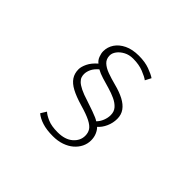

<svg xmlns="http://www.w3.org/2000/svg" viewBox="-174 -1032 1348 1348"><g transform="rotate(45 500.0 -357.5)"><path d="M664 -678Q645 -693 601 -710.5Q557 -728 499 -728Q460 -728 430 -712Q400 -696 383 -673Q366 -650 366 -627Q366 -592 389 -570.5Q412 -549 450.5 -535Q489 -521 535 -509Q594 -494 635 -472.5Q676 -451 697.5 -421Q719 -391 719 -350Q719 -309 702 -271Q685 -233 658 -210Q673 -197 684.5 -171Q696 -145 696 -113Q696 -79 681 -48.5Q666 -18 638.5 5.5Q611 29 572 42.5Q533 56 485 56Q422 56 378.5 42Q335 28 308 5L334 -37Q352 -20 390 -3.5Q428 13 489 13Q562 13 603 -22.5Q644 -58 644 -107Q644 -137 630 -158.5Q616 -180 579 -199Q542 -218 472 -238Q404 -258 362 -280.5Q320 -303 300 -333Q280 -363 280 -404Q280 -429 296.5 -463.5Q313 -498 351 -531Q332 -545 322.5 -570Q313 -595 313 -616Q313 -658 336.5 -693Q360 -728 404.5 -749.5Q449 -771 513 -771Q574 -771 619 -754.5Q664 -738 687 -722ZM331 -407Q331 -393 335.5 -379Q340 -365 355 -350.5Q370 -336 400 -321Q430 -306 482 -290Q528 -275 556.5 -264.5Q585 -254 601 -247Q617 -240 626 -233Q646 -253 657 -281Q668 -309 668 -336Q668 -371 647.5 -394Q627 -417 593.5 -432.5Q560 -448 521.5 -459Q483 -470 446.5 -481Q410 -492 384 -507Q355 -482 343 -456.5Q331 -431 331 -407Z"/></g></svg>

Font: Noto Sans KR Thin Light
Style: Regular
Weight: 300
Version: Version 2.004-H2;hotconv 1.0.118;makeotfexe 2.5.65603